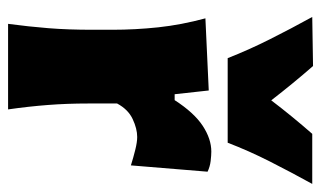

<svg xmlns="http://www.w3.org/2000/svg" viewBox="-184 -630 814 487"><g transform="rotate(90 223.5 -387.0)"><path d="M41 0Q48 -52.5 52 -102.2Q56 -152 56 -214.5V-264.5Q56 -322.5 49.8 -381Q43.5 -439.5 27 -500.5L210 -509L219.5 -422.5H234.5Q266.5 -472 299.8 -493.8Q333 -515.5 365 -515.5Q374.5 -515.5 389 -513.8Q403.5 -512 416 -506L400 -311.5Q381 -317.5 361 -322.5Q341 -327.5 328 -327.5Q307 -327.5 282.5 -316Q258 -304.5 243 -276.5V-204Q243 -149 246.8 -100.8Q250.5 -52.5 258 0ZM128 -557Q107 -610.5 80 -664.2Q53 -718 23.5 -771.5L148 -773.5Q192.5 -722.5 235 -667.5Q274.5 -719.5 320 -771.5H447Q417.5 -718 390.2 -664.2Q363 -610.5 342.5 -557Z"/></g></svg>

Font: Commissioner Flair ExtraBold
Style: Regular
Weight: 800
Designer: Kostas Bartsokas
Foundry: Kostas Bartsokas
Version: Version 1.000; ttfautohint (v1.8.3)